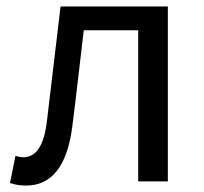

<svg xmlns="http://www.w3.org/2000/svg" viewBox="-20 -563 633 596"><path d="M61 13C140 13 188 -47 204 -167C217 -268 228 -369 240 -469H409V0H501V-543H168C154 -426 140 -308 126 -190C117 -110 92 -75 53 -75C43 -75 36 -77 28 -79L11 5C27 10 40 13 61 13Z"/></svg>

Font: Source Han Sans KR
Style: Regular
Weight: 400
Designer: Ryoko NISHIZUKA 西塚涼子 (kana, bopomofo & ideographs); Paul D. Hunt (Latin, Greek & Cyrillic); Sandoll Communications 산돌커뮤니
Foundry: Adobe
Version: Version 2.004;hotconv 1.0.118;makeotfexe 2.5.65603